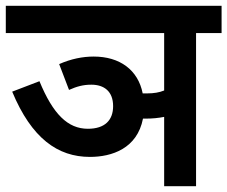

<svg xmlns="http://www.w3.org/2000/svg" viewBox="-20 -642 784 662"><path d="M184 -421 218 -332C245 -344 267 -350 295 -350C339 -350 370 -327 370 -276C370 -228 342 -198 283 -198C214 -198 163 -248 116 -362L22 -326C89 -165 179 -101 290 -101C366 -101 453 -130 473 -233C475 -233 478 -233 482 -233C505 -233 526 -235 546 -239V0H656V-528H744V-622H0V-528H546V-330C529 -323 510 -320 488 -320C482 -320 477 -320 472 -320C456 -401 393 -447 303 -447C265 -447 225 -439 184 -421Z"/></svg>

Font: Noto Sans SemiCondensed SemiBold
Style: Italic
Weight: 600
Width: 4
Italic angle: -12°
Designer: Monotype Design Team
Foundry: Monotype Imaging Inc.
Version: Version 2.013